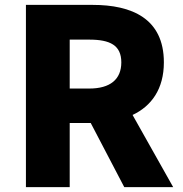

<svg xmlns="http://www.w3.org/2000/svg" viewBox="-20 -765 748 785"><path d="M265 -403V-603H345C430 -603 476 -580 476 -510C476 -440 430 -403 345 -403ZM488 0H688L522 -295C599 -331 650 -401 650 -510C650 -690 518 -745 359 -745H86V0H265V-262H351Z"/></svg>

Font: ChiuKong Gothic MN Heavy
Style: Regular
Weight: 900
Designer: Ryoko NISHIZUKA 西塚涼子 (kana, bopomofo & ideographs); Paul D. Hunt (Latin, Greek & Cyrillic); Sandoll Communications 산돌커뮤니
Foundry: Adobe
Version: Version 1.300